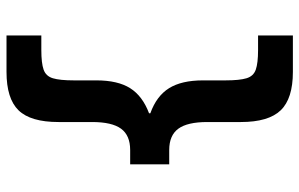

<svg xmlns="http://www.w3.org/2000/svg" viewBox="-185 -625 920 590"><g transform="rotate(-90 275.0 -330.0)"><path d="M349 110Q267 110 231 72.5Q195 35 195 -50V-153Q195 -214 174.5 -242Q154 -270 109 -270H65V-390H109Q154 -390 174.5 -418Q195 -446 195 -507V-610Q195 -696 231 -733Q267 -770 349 -770H461V-663H416Q376 -663 356 -656Q336 -649 329.5 -627.5Q323 -606 323 -563V-494Q323 -428 299 -390Q275 -352 222 -332V-328Q275 -309 299 -270.5Q323 -232 323 -166V-97Q323 -54 329.5 -32.5Q336 -11 356 -4Q376 3 416 3H461V110Z"/></g></svg>

Font: M PLUS Code Latin SemiExpanded
Style: Bold
Weight: 700
Width: 6
Designer: Coji Morishita
Foundry: UNDERFOREST DESIGN
Version: Version 1.002; ttfautohint (v1.8.3)